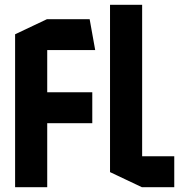

<svg xmlns="http://www.w3.org/2000/svg" viewBox="-20 -781 780 801"><path d="M177 -267 44 -396H365V-267ZM43 0V-396H44L177 -267V0ZM43 -396V-638L176 -701H177V-396ZM177 -572V-701H354L377 -573V-572ZM572 0 439 -63V-761H573V0ZM573 0V-129H707V0Z"/></svg>

Font: Foldit SemiBold
Style: Regular
Weight: 600
Version: Version 1.003